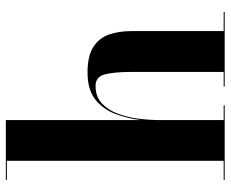

<svg xmlns="http://www.w3.org/2000/svg" viewBox="-86 -704 790 658"><g transform="rotate(-90 309.0 -375.0)"><path d="M21.5 -3.5H87V-746.5H21.5V-750H226.5V-287Q231.5 -331 247 -373.2Q262.5 -415.5 296.2 -442.8Q330 -470 389.5 -470Q445.5 -470 476.5 -450.5Q507.5 -431 519.5 -396.8Q531.5 -362.5 531.5 -319V-3.5H597V0H341.5V-3.5H391.5V-317Q391.5 -380 383 -411.2Q374.5 -442.5 343.5 -442.5Q307 -442.5 284 -421.2Q261 -400 248.5 -366.5Q236 -333 231.2 -295Q226.5 -257 226.5 -223V-3.5H277V0H21.5Z"/></g></svg>

Font: Bodoni* 48pt
Style: Bold
Weight: 700
Version: Version 2.3